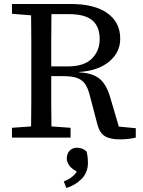

<svg xmlns="http://www.w3.org/2000/svg" viewBox="-20 -690 717 963"><path d="M327 -619H238Q237 -554 237 -488.5Q237 -423 237 -357H320Q402 -357 441 -396Q480 -435 480 -494Q480 -556 443.5 -587.5Q407 -619 327 -619ZM40 -621V-670H335Q454 -670 518.5 -624Q583 -578 583 -496Q583 -427 527.5 -381Q472 -335 377 -329V-327Q442 -324 477.5 -296.5Q513 -269 533 -201L576 -55L661 -47V0Q645 4 625 6.5Q605 9 581 9Q532 9 506 -7Q480 -23 469 -64L431 -209Q421 -250 405 -271Q389 -292 363.5 -300Q338 -308 299 -308H237Q237 -238 237 -176.5Q237 -115 238 -56L334 -49V0H40V-49L136 -56Q137 -119 137 -183Q137 -247 137 -311V-359Q137 -423 137 -486.5Q137 -550 136 -613ZM421 127Q421 175 389.5 207Q358 239 313 253L300 220Q349 200 365 170Q338 156 326.5 138.5Q315 121 315 105Q315 82 328.5 66.5Q342 51 367 51Q395 51 414 70Q421 94 421 127Z"/></svg>

Font: Source Serif 4 SmText
Style: Regular
Weight: 400
Designer: Frank Grießhammer
Foundry: Adobe
Version: Version 4.005;hotconv 1.1.0;makeotfexe 2.6.0